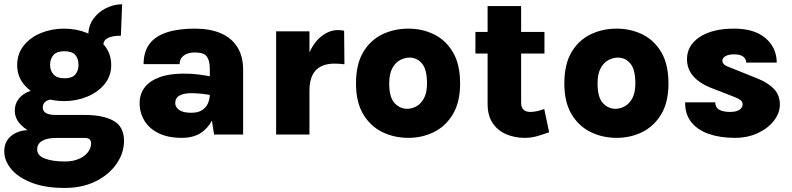

<svg xmlns="http://www.w3.org/2000/svg" viewBox="-20 -646 3803 922"><path d="M290.5 256.5Q196.5 256.5 131.8 231.2Q67 206 33.8 165.8Q0.5 125.5 0.5 80.5Q0.5 33 34.5 6Q68.5 -21 117.5 -21L249 16.5Q205.5 16.5 182 30.8Q158.5 45 158.5 71.5Q158.5 101.5 195.8 115.5Q233 129.5 290.5 129.5Q331 129.5 359.5 116.8Q388 104 402.8 84Q417.5 64 417.5 42.5Q417.5 29.5 410.2 23Q403 16.5 387.5 16.5H249Q199.5 16.5 154 -0.5Q108.5 -17.5 79.8 -47.2Q51 -77 51 -114.5Q51 -145.5 68 -169Q85 -192.5 116.2 -205.5Q147.5 -218.5 189 -218.5L235 -169Q221 -169 209.8 -164.5Q198.5 -160 192 -151.2Q185.5 -142.5 185.5 -129.5Q185.5 -112.5 200.5 -103.2Q215.5 -94 249 -94H387.5Q475.5 -94 525.5 -65.8Q575.5 -37.5 575.5 30.5Q575.5 88.5 540 140.2Q504.5 192 440.5 224.2Q376.5 256.5 290.5 256.5ZM288 -160.5Q228 -160.5 176.8 -181.8Q125.5 -203 94 -241.8Q62.5 -280.5 62.5 -333.5Q62.5 -388 94 -427.2Q125.5 -466.5 176.8 -487.5Q228 -508.5 288 -508.5Q347 -508.5 398.5 -487.5Q450 -466.5 482 -427.2Q514 -388 514 -333.5Q514 -280.5 482 -241.8Q450 -203 398.5 -181.8Q347 -160.5 288 -160.5ZM290 -270Q326.5 -270 341.8 -288.5Q357 -307 357 -333.5Q357 -364.5 341.5 -382.2Q326 -400 288 -400Q253.5 -400 237 -382.2Q220.5 -364.5 220.5 -333.5Q220.5 -307 237.2 -288.5Q254 -270 290 -270ZM476 -428.5 404 -476Q404 -521.5 428 -555Q452 -588.5 489.5 -607Q527 -625.5 566.5 -625.5L560.5 -474.5Q519 -474.5 497.5 -463.2Q476 -452 476 -428.5Z M1008 0 987.5 -131.5V-316Q987.5 -353 974 -373.5Q960.5 -394 916.5 -394Q890.5 -394 874.2 -386.2Q858 -378.5 850.2 -365.8Q842.5 -353 842.5 -338H669.5Q669.5 -396 697 -433.8Q724.5 -471.5 779.5 -490Q834.5 -508.5 916.5 -508.5Q988 -508.5 1039.8 -486.5Q1091.5 -464.5 1119.5 -420.5Q1147.5 -376.5 1147.5 -310V0ZM853 16Q787 16 741.8 -6.2Q696.5 -28.5 673.5 -66.5Q650.5 -104.5 650.5 -150.5Q650.5 -194 674.5 -225.8Q698.5 -257.5 745.8 -275Q793 -292.5 862 -292.5Q904 -292.5 936.2 -288Q968.5 -283.5 1002.5 -277V-187Q977.5 -192.5 950.8 -195.5Q924 -198.5 898.5 -198.5Q863 -198.5 842.2 -187.2Q821.5 -176 821.5 -150.5Q821.5 -132 840 -118.2Q858.5 -104.5 898.5 -104.5Q932.5 -104.5 952 -118Q971.5 -131.5 979.5 -152Q987.5 -172.5 987.5 -192.5H1025Q1025 -135.5 1007 -88Q989 -40.5 951 -12.2Q913 16 853 16Z M1306 0V-495.5H1466V0ZM1432 -210Q1432 -310.5 1457.5 -375Q1483 -439.5 1522 -470.5Q1561 -501.5 1601.5 -501.5Q1609.5 -501.5 1617.5 -500.8Q1625.5 -500 1632.5 -498.5L1634 -337.5Q1621.5 -339 1608.5 -339.8Q1595.5 -340.5 1584 -340.5Q1549 -340.5 1522.2 -327.5Q1495.5 -314.5 1480.8 -286Q1466 -257.5 1466 -210Z M1941 16Q1872.5 16 1815.2 -12.2Q1758 -40.5 1723.8 -98.2Q1689.5 -156 1689.5 -245Q1689.5 -337 1723.8 -395Q1758 -453 1815.2 -480.8Q1872.5 -508.5 1941 -508.5Q2008 -508.5 2064.5 -480.8Q2121 -453 2155.2 -395Q2189.5 -337 2189.5 -245Q2189.5 -156 2155.2 -98.2Q2121 -40.5 2064.5 -12.2Q2008 16 1941 16ZM1935 -123.5Q1958 -123.5 1979.8 -135.5Q2001.5 -147.5 2016 -174.2Q2030.5 -201 2030.5 -245Q2030.5 -313.5 2006 -341.5Q1981.5 -369.5 1947 -369.5Q1924 -369.5 1901.2 -357.5Q1878.5 -345.5 1863.8 -318.2Q1849 -291 1849 -245Q1849 -178.5 1874.8 -151Q1900.5 -123.5 1935 -123.5Z M2499.5 16Q2452.5 16 2411.8 -1Q2371 -18 2346.2 -54.2Q2321.5 -90.5 2321.5 -147.5V-617H2482.5V-153.5Q2482.5 -108.5 2527 -108.5Q2541 -108.5 2556.8 -111.8Q2572.5 -115 2593.5 -122.5L2617 -11Q2586.5 0 2558.8 8Q2531 16 2499.5 16ZM2263 -389V-492.5H2594.5V-389Z M2941.5 16Q2873 16 2815.8 -12.2Q2758.5 -40.5 2724.2 -98.2Q2690 -156 2690 -245Q2690 -337 2724.2 -395Q2758.5 -453 2815.8 -480.8Q2873 -508.5 2941.5 -508.5Q3008.5 -508.5 3065 -480.8Q3121.5 -453 3155.8 -395Q3190 -337 3190 -245Q3190 -156 3155.8 -98.2Q3121.5 -40.5 3065 -12.2Q3008.5 16 2941.5 16ZM2935.5 -123.5Q2958.5 -123.5 2980.2 -135.5Q3002 -147.5 3016.5 -174.2Q3031 -201 3031 -245Q3031 -313.5 3006.5 -341.5Q2982 -369.5 2947.5 -369.5Q2924.5 -369.5 2901.8 -357.5Q2879 -345.5 2864.2 -318.2Q2849.5 -291 2849.5 -245Q2849.5 -178.5 2875.2 -151Q2901 -123.5 2935.5 -123.5Z M3508.5 16Q3438 16 3384 -2.8Q3330 -21.5 3299.8 -59.2Q3269.5 -97 3270 -154.5H3414.5Q3415.5 -128.5 3434.8 -118.5Q3454 -108.5 3487 -108.5Q3507 -108.5 3520 -113.5Q3533 -118.5 3539.5 -126.8Q3546 -135 3546 -144.5Q3546 -157 3537 -164.5Q3528 -172 3509 -179.5L3389.5 -226Q3336.5 -248 3307.8 -281.8Q3279 -315.5 3279 -362Q3279 -427.5 3339.5 -468Q3400 -508.5 3505 -508.5Q3603.5 -508.5 3656.5 -462.5Q3709.5 -416.5 3710 -345.5H3563.5Q3563.5 -361.5 3550 -373.2Q3536.5 -385 3505 -385Q3479 -385 3464 -376.5Q3449 -368 3449 -354Q3449 -335 3480.5 -324L3616.5 -269.5Q3667 -249.5 3696 -219.5Q3725 -189.5 3725 -144.5Q3725 -103.5 3696.8 -66.8Q3668.5 -30 3619.5 -7Q3570.5 16 3508.5 16Z"/></svg>

Font: Karla ExtraBold
Style: Regular
Weight: 800
Designer: Jonathan Pinhorn
Version: Version 2.001